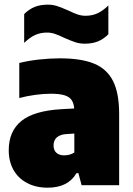

<svg xmlns="http://www.w3.org/2000/svg" viewBox="-20 -816 586 846"><path d="M505 -314V0H339.5L325.5 -53H317Q280 11 190 11Q138 11 99 -9.8Q60 -30.5 39.2 -67.8Q18.5 -105 18.5 -154Q18.5 -237.5 74 -282.8Q129.5 -328 251.5 -335L307 -338Q305 -362 295 -376Q285 -390 263.2 -396.5Q241.5 -403 204 -403Q172 -403 135 -398Q98 -393 65 -384V-538.5Q105 -548.5 152.8 -553.8Q200.5 -559 244 -559Q338 -559 394.8 -535.5Q451.5 -512 478.2 -458.8Q505 -405.5 505 -314ZM307.5 -144V-227.5L275 -225.5Q245.5 -224 230.8 -211Q216 -198 216 -175Q216 -154 228.5 -142.8Q241 -131.5 262.5 -131.5Q288.5 -131.5 307.5 -144ZM262.5 -649.5Q239 -661 221.8 -666.8Q204.5 -672.5 187.5 -672.5Q158.5 -672.5 134.8 -661.8Q111 -651 86.5 -627V-754Q108 -775.5 132.8 -785.5Q157.5 -795.5 190.5 -795.5Q213 -795.5 232.5 -789Q252 -782.5 281.5 -769.5Q305 -758 322.2 -752.2Q339.5 -746.5 356.5 -746.5Q385.5 -746.5 409.2 -757.2Q433 -768 457.5 -792V-665Q436 -643.5 411.2 -633.5Q386.5 -623.5 353.5 -623.5Q331 -623.5 311.5 -630Q292 -636.5 262.5 -649.5Z"/></svg>

Font: Encode Sans SemiCondensed Black
Style: Regular
Weight: 900
Width: 4
Designer: Multiple Designers
Foundry: Impallari Type
Version: Version 2.000